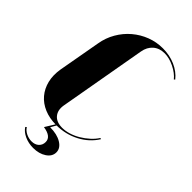

<svg xmlns="http://www.w3.org/2000/svg" viewBox="-211 -564 762 762"><g transform="rotate(45 169.5 -183.0)"><path d="M28 -337Q34 -373 52 -404Q70 -435 96.5 -457.5Q123 -480 155.5 -492.5Q188 -505 224 -505Q262 -505 294 -491Q326 -477 346 -452L342 -448Q326 -468 297.5 -482Q269 -496 243 -496Q214 -496 195 -479.5Q176 -463 171 -434L106 -66Q101 -36 116.5 -17.5Q132 1 164 1Q182 1 201.5 -5Q221 -11 239.5 -22Q258 -33 274 -47.5Q290 -62 300 -78L305 -76Q280 -36 236 -13Q192 10 140 10Q102 10 72.5 -2.5Q43 -15 24 -37.5Q5 -60 -2.5 -90.5Q-10 -121 -4 -158ZM63 98Q70 110 85 117.5Q100 125 116 125Q135 125 146.5 114.5Q158 104 158 87Q158 57 111 50L140 3H146L129 33Q168 33 192.5 48Q217 63 217 86Q217 109 194.5 124Q172 139 139 139Q113 139 91 129Q69 119 58 102Z"/></g></svg>

Font: Moniqa Black Ita Display
Style: Italic
Weight: 900
Italic angle: -10°
Designer: Rajesh Rajput
Foundry: Rajesh Rajput
Version: Version 1.000